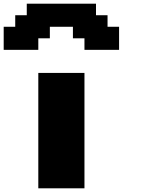

<svg xmlns="http://www.w3.org/2000/svg" viewBox="-20 -1020 790 1040"><path d="M187.5 0H437.5V-625H187.5ZM437.5 -750H625V-875H562.5V-937.5H500V-1000H125V-937.5H62.5V-875H0V-750H187.5V-812.5H250V-875H375V-812.5H437.5Z"/></svg>

Font: Faithful 32x
Style: Bold
Weight: 400
Foundry: Faithful Resource Pack
Version: Version 1.0; January 27, 2023